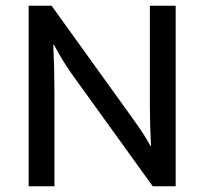

<svg xmlns="http://www.w3.org/2000/svg" viewBox="-20 -650 712 670"><path d="M80 -630H160L447 -231Q463 -209 478 -186Q493 -163 505 -141H507Q505 -176 504 -211Q503 -246 503 -281V-630H593V0H513L229 -394Q214 -415 198 -441.5Q182 -468 168 -494H166Q168 -452 169 -410Q170 -368 170 -326V0H80Z"/></svg>

Font: Ek Mukta
Style: Regular
Weight: 400
Designer: Girish Dalvi and Yashodeep Gholap
Foundry: Ek Type
Version: Version 2.538;PS 1.001;hotconv 16.6.51;makeotf.lib2.5.65220;